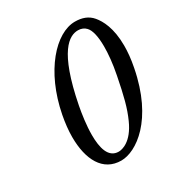

<svg xmlns="http://www.w3.org/2000/svg" viewBox="-151 -714 775 829"><g transform="rotate(-30 237.0 -300.0)"><path d="M216 10C290 10 418 -75 463 -309C471 -349 474 -384 474 -414C474 -502 447 -550 426 -575C405 -600 376 -610 341 -610C245 -610 131 -486 93 -289C86 -252 82 -217 82 -184C82 -72 124 10 216 10ZM334 -571C350 -571 364 -565 373 -555C388 -540 397 -506 397 -454C397 -418 393 -372 382 -317C364 -225 351 -173 328 -122C291 -39 242 -29 225 -29C174 -29 160 -85 160 -149C160 -197 168 -250 175 -287C223 -534 290 -571 334 -571Z"/></g></svg>

Font: Libertinus Sans
Style: Italic
Weight: 400
Italic angle: -12°
Designer: Philipp H. Poll, Khaled Hosny
Foundry: Caleb Maclennan
Version: Version 7.050;RELEASE